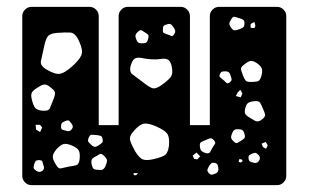

<svg xmlns="http://www.w3.org/2000/svg" viewBox="-20 -540 907 560"><path d="M72 0Q61 0 53 -8Q45 -16 45 -27V-493Q45 -504 53 -512Q61 -520 72 -520H241Q252 -520 260 -512Q268 -504 268 -493V-175H326V-493Q326 -504 334 -512Q342 -520 353 -520H507Q518 -520 526 -512Q534 -504 534 -493V-175H592V-493Q592 -504 600 -512Q608 -520 619 -520H788Q799 -520 807 -512Q815 -504 815 -493V-27Q815 -16 807 -8Q799 0 788 0ZM678 -487Q669 -490 664.5 -491Q660 -492 655 -485Q649 -476 649 -471Q649 -466 655 -458Q660 -451 665 -451.5Q670 -452 679 -455Q687 -458 690 -461Q693 -464 693 -472Q693 -480 689 -482.5Q685 -485 678 -487ZM725 -465 722 -476 711 -470V-459L722 -458ZM485 -462Q480 -469 476 -470Q472 -471 464 -468Q457 -466 456 -462Q455 -458 455 -451Q455 -445 458 -443.5Q461 -442 467 -440Q474 -438 478.5 -435.5Q483 -433 487 -439Q492 -446 491 -450.5Q490 -455 485 -462ZM405 -444Q398 -448 394 -451Q390 -454 384 -449Q377 -443 375.5 -438Q374 -433 378 -424Q381 -416 386 -414.5Q391 -413 400 -414Q407 -415 409 -418.5Q411 -422 413 -430Q414 -436 412 -438.5Q410 -441 405 -444ZM211 -419Q200 -444 185.5 -445Q171 -446 145 -444Q124 -442 118 -432Q112 -422 108 -401Q103 -377 99.5 -362.5Q96 -348 118 -336Q142 -322 156 -325Q170 -328 191 -347Q212 -366 217.5 -379.5Q223 -393 211 -419ZM480 -350Q476 -364 468 -367Q460 -370 448.5 -368Q437 -366 422 -367Q407 -368 395.5 -370.5Q384 -373 376 -370.5Q368 -368 363 -354Q355 -332 366 -323.5Q377 -315 396 -301Q412 -288 422.5 -283.5Q433 -279 450 -291Q470 -305 478 -315.5Q486 -326 480 -350ZM729 -356Q717 -364 709.5 -362Q702 -360 690 -350Q681 -343 683 -336.5Q685 -330 689 -319Q693 -309 696.5 -305Q700 -301 710 -301Q723 -301 730.5 -302.5Q738 -304 742 -317Q746 -331 744 -339Q742 -347 729 -356ZM652 -321Q650 -331 639 -332Q631 -332 627.5 -331Q624 -330 621 -323Q619 -317 622 -314.5Q625 -312 630 -308Q636 -303 639.5 -299Q643 -295 649 -299Q656 -304 655.5 -308.5Q655 -313 652 -321ZM130 -283Q119 -293 111.5 -293.5Q104 -294 92 -286Q78 -278 73.5 -271Q69 -264 73 -249Q77 -232 83 -225Q89 -218 106 -217Q122 -216 125.5 -224.5Q129 -233 135 -248Q140 -260 140.5 -267.5Q141 -275 130 -283ZM681 -278 673 -270 668 -260 682 -256 687 -267ZM746 -225Q742 -235 738.5 -240.5Q735 -246 723 -245Q710 -244 704 -240Q698 -236 695 -223Q692 -211 697 -205.5Q702 -200 713 -194Q723 -187 729.5 -186Q736 -185 746 -193Q755 -201 753 -207.5Q751 -214 746 -225ZM189 -179Q185 -184 182.5 -187Q180 -190 173 -188Q165 -185 161.5 -182Q158 -179 158 -171Q158 -163 162.5 -161.5Q167 -160 175 -158Q184 -155 190 -164Q195 -171 189 -179ZM436 -171Q414 -181 401 -179.5Q388 -178 372 -160Q356 -143 359.5 -131Q363 -119 374 -99Q385 -81 394.5 -76Q404 -71 424 -75Q447 -80 458.5 -86Q470 -92 473 -116Q475 -141 467 -151Q459 -161 436 -171ZM97 -176H84L85 -162L97 -155L103 -168ZM679 -163Q669 -164 664.5 -161.5Q660 -159 657 -151Q653 -142 654.5 -137Q656 -132 663 -126Q669 -121 673 -123.5Q677 -126 684 -130Q690 -134 692.5 -136.5Q695 -139 694 -146Q692 -154 689.5 -158Q687 -162 679 -163ZM262 -146Q253 -147 247.5 -147Q242 -147 239 -139Q235 -130 238 -126Q241 -122 249 -115Q255 -111 259 -112Q263 -113 269 -117Q275 -121 278 -124Q281 -127 279 -135Q278 -142 274 -143.5Q270 -145 262 -146ZM604 -131Q598 -138 592.5 -136.5Q587 -135 579 -131Q570 -128 566 -125Q562 -122 563 -113Q564 -103 568 -99.5Q572 -96 581 -93Q590 -92 592.5 -96Q595 -100 599 -108Q603 -115 606.5 -119.5Q610 -124 604 -131ZM761 -116 755 -126 743 -121 747 -111 756 -106ZM191 -115Q175 -122 166 -120Q157 -118 145 -105Q134 -92 134 -83Q134 -74 143 -60Q150 -47 158 -49Q166 -51 180 -54Q194 -56 202 -58Q210 -60 212 -74Q214 -91 210.5 -99.5Q207 -108 191 -115ZM553 -95 542 -86 546 -77 555 -75 564 -84ZM734 -88Q730 -92 727 -93.5Q724 -95 718 -93Q711 -90 707.5 -87.5Q704 -85 705 -77Q706 -70 710 -68.5Q714 -67 721 -65Q731 -63 736 -72Q741 -80 734 -88ZM283 -86Q275 -94 269.5 -90Q264 -86 254 -81Q248 -77 247 -73Q246 -69 247 -62Q249 -54 251 -50Q253 -46 261 -45Q271 -44 276.5 -44.5Q282 -45 287 -54Q292 -65 292 -71.5Q292 -78 283 -86ZM685 -75 678 -76 676 -68 682 -66 688 -70ZM107 -57Q105 -65 103.5 -69Q102 -73 94 -73Q86 -73 83.5 -69.5Q81 -66 79 -58Q77 -51 79 -48Q81 -45 87 -41Q96 -36 104 -42Q111 -48 107 -57ZM617 -49Q616 -56 614.5 -59.5Q613 -63 607 -65Q600 -66 597 -64Q594 -62 590 -56Q586 -49 585 -45Q584 -41 589 -35Q594 -30 598 -30.5Q602 -31 609 -34Q618 -38 617 -49ZM383 -35H369L371 -29H377Z"/></svg>

Font: Rubik Moonrocks
Style: Regular
Weight: 400
Designer: Hubert and Fischer, NaN
Foundry: Hubert and Fischer, NaN
Version: Version 2.200